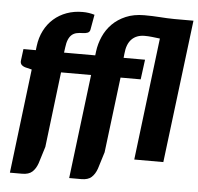

<svg xmlns="http://www.w3.org/2000/svg" viewBox="-58 -803 1017 987"><g transform="rotate(5 450.5 -310.0)"><path d="M252.5 -516H413.5L416 -536.5Q421 -576 437.5 -613.5Q454 -651 482.5 -679.8Q511 -708.5 552 -726Q593 -743.5 647 -743.5Q689.5 -743.5 726.5 -740.8Q763.5 -738 802.5 -737.5H901L810 0H660L737 -631Q716.5 -633.5 696.5 -635.8Q676.5 -638 658 -638Q616.5 -638 591.5 -613Q566.5 -588 562 -536.5L560 -516H670.5L657 -413.5H553L505 -24L478 63Q468 91.5 450 107.8Q432 124 398 124H335L401 -413.5H246L199 -25L172 62Q162 90.5 144 106.8Q126 123 92 123H29L94.5 -415L68 -421.5Q52 -424.5 42.5 -433Q33 -441.5 35.5 -457.5L43 -516H107L109.5 -537Q115 -581.5 133.5 -617.8Q152 -654 181 -679.5Q210 -705 247.8 -718.8Q285.5 -732.5 329.5 -732.5Q347 -732.5 361.8 -730.2Q376.5 -728 391.5 -723.5L377.5 -645Q375 -632.5 363.5 -628.5Q352 -624.5 340.5 -624.5Q322 -624.5 307.8 -621.2Q293.5 -618 283 -608.8Q272.5 -599.5 265.8 -583.5Q259 -567.5 256 -542Z"/></g></svg>

Font: Lato ExtraBold
Style: Italic
Weight: 800
Italic angle: -7°
Designer: Lukasz Dziedzic with Adam Twardoch and Botio Nikoltchev
Foundry: tyPoland Lukasz Dziedzic
Version: Version 2.015; 2015-08-06; http://www.latofonts.com/